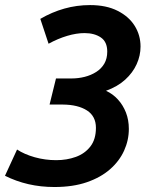

<svg xmlns="http://www.w3.org/2000/svg" viewBox="-22 -729 606 763"><path d="M194.2 14.2Q140.2 14.2 91 2.9Q41.8 -8.5 -2.2 -30.5L45.8 -134.8Q74.5 -115.8 116 -104.1Q157.5 -92.5 201.2 -92.5Q243.5 -92.5 279.4 -105.5Q315.2 -118.5 337.2 -146.9Q359.2 -175.2 359.2 -221Q359.2 -267.2 323.6 -290.1Q288 -313 227.8 -313.5H175L200.5 -417.2H262.2Q289.2 -417.2 314.5 -423.6Q339.8 -430 360.2 -443Q380.8 -456 392.5 -476.1Q404.2 -496.2 404.2 -524Q404.2 -562.8 378.8 -580.1Q353.2 -597.5 313.8 -597.5Q282 -597.5 245 -586.5Q208 -575.5 171 -555.2L138.2 -654Q184 -680.8 233.5 -694.8Q283 -708.8 336 -708.8Q400.5 -708.8 445.2 -686.1Q490 -663.5 513.2 -626.4Q536.5 -589.2 536.5 -544Q536.5 -508 521.1 -474Q505.8 -440 475.5 -412.4Q445.2 -384.8 399.2 -368.2Q426.2 -356 446.6 -333.6Q467 -311.2 478.5 -281.8Q490 -252.2 490 -216.8Q490 -171.8 471.2 -130.4Q452.5 -89 415.5 -56.5Q378.5 -24 323.2 -4.9Q268 14.2 194.2 14.2Z"/></svg>

Font: Ubuntu Sans
Style: Italic
Weight: 400
Italic angle: -13.5°
Designer: Dalton Maag Ltd
Foundry: Dalton Maag Ltd
Version: Version 1.006